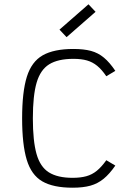

<svg xmlns="http://www.w3.org/2000/svg" viewBox="-20 -860 640 894"><path d="M318 14Q228 14 177 -15.5Q126 -45 104.5 -116Q83 -187 83 -309Q83 -432 105 -502.5Q127 -573 179 -602.5Q231 -632 322 -632Q370 -632 403.5 -623Q437 -614 464 -591.5Q491 -569 517 -530L475 -505Q454 -536 432.5 -553.5Q411 -571 385 -578.5Q359 -586 322 -586Q250 -586 209 -560.5Q168 -535 150.5 -475Q133 -415 133 -309Q133 -204 150 -143.5Q167 -83 207.5 -57.5Q248 -32 318 -32Q355 -32 382 -39.5Q409 -47 431 -65Q453 -83 475 -114L517 -89Q490 -50 462.5 -27.5Q435 -5 401 4.5Q367 14 318 14ZM290 -687 257 -722 392 -840 425 -805Z"/></svg>

Font: Victor Mono Thin
Style: Regular
Weight: 100
Monospace: yes
Designer: Rune Bjørnerås
Version: Version 1.561;gftools[0.9.30]